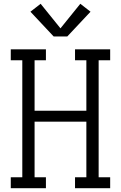

<svg xmlns="http://www.w3.org/2000/svg" viewBox="-20 -996 640 1016"><path d="M37 0V-58H98V-677H37V-735H223V-677H163V-410H437V-677H377V-735H563V-677H502V-58H563V0H377V-58H437V-352H163V-58H223V0ZM264 -803 141 -934 195 -976 300 -846 405 -976 459 -934 336 -803Z"/></svg>

Font: Iosevka Curly Slab LtEx
Style: Regular
Weight: 300
Width: 7
Monospace: yes
Designer: Belleve Invis
Foundry: Belleve Invis
Version: Version 11.1.0; ttfautohint (v1.8.3)